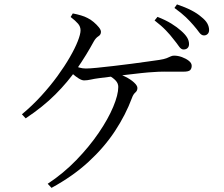

<svg xmlns="http://www.w3.org/2000/svg" viewBox="-20 -828 1040 892"><path d="M927.6 -663.4Q915.5 -663.4 905.3 -677.6Q895.1 -691.9 878.7 -710.9Q862.8 -729.5 843.4 -748.1Q824.1 -766.7 790.4 -791.1L802.2 -807.6Q841.4 -794.3 869.2 -779.9Q896.9 -765.6 915 -749.6Q934.8 -734.2 943.1 -719.1Q951.4 -704 951.4 -688.2Q951.4 -676.7 944.5 -670.1Q937.7 -663.4 927.6 -663.4ZM832.6 -598.1Q821.2 -598.1 811.4 -612.5Q801.6 -626.8 786.6 -645.1Q771.3 -665.6 750.5 -687.1Q729.8 -708.7 698.2 -733L711.7 -749.6Q749.1 -735 776.2 -718.3Q803.2 -701.5 821.1 -685.3Q840.8 -668 849.5 -653.4Q858.2 -638.8 858.2 -623.1Q858.2 -611.4 851.4 -604.8Q844.5 -598.1 832.6 -598.1ZM201.6 25.8Q274.9 -22.6 335 -84.8Q395.1 -147 438.8 -211.2Q482.5 -275.4 506 -331.6Q529.5 -387.8 529.5 -424.1Q529.5 -440.6 517.8 -453.3Q506.1 -466.1 487.4 -476.1L502.8 -491.3Q534.8 -485.2 560.9 -472.3Q587 -459.4 602.7 -444.8Q618.4 -430.2 618.4 -419.3Q618.4 -406.4 608.7 -398.2Q599 -389.9 593.2 -373.4Q563.9 -294.6 513.9 -218.7Q463.9 -142.9 391 -75.9Q318.2 -9 219.3 44.8ZM81.8 -297Q129.4 -336.5 171.3 -382.3Q213.1 -428.1 246.7 -474.1Q280.2 -520.2 304.2 -561.8Q328.3 -603.4 341.2 -636.3Q354.2 -669.3 354.2 -687Q354.2 -704.2 342.8 -717.7Q331.4 -731.1 308.2 -749.1L318.2 -765.6Q338.2 -761.8 356.1 -756.5Q374.1 -751.2 386.4 -744.5Q400.9 -737.7 415.2 -725.5Q429.5 -713.4 439.2 -701.3Q449 -689.2 449 -680.1Q449 -666.6 437.2 -659.5Q425.5 -652.3 416.6 -637Q381 -571.5 338.1 -509.3Q295.1 -447.2 237.5 -389.5Q180 -331.9 99.3 -278.2ZM370.6 -454.5Q360.3 -454.5 346.1 -463.3Q332 -472.1 318.4 -484Q304.7 -496 294.7 -505.8L310.2 -528.7Q332.5 -518.8 347.9 -514.2Q363.3 -509.7 379.1 -509.7Q396.1 -509.7 430.5 -513.1Q464.8 -516.5 507.7 -521.5Q550.5 -526.5 592.8 -532Q635.1 -537.5 669.5 -542.5Q703.9 -547.5 720.4 -549.7Q742.3 -553.1 753.9 -557.6Q765.6 -562 772.6 -565.8Q779.7 -569.5 788.9 -569.5Q806.4 -569.5 825.2 -562.8Q843.9 -556 857.3 -545.5Q870.6 -535 870.6 -522.3Q870.6 -509.8 863.6 -502.4Q856.7 -495 831.6 -495Q816.9 -495 793.2 -495.1Q769.5 -495.2 743.2 -495.2Q716.9 -495.2 693.3 -493.2Q671.1 -492.2 637.7 -488.6Q604.4 -485 567.1 -480.5Q529.9 -476 495.9 -471.9Q461.8 -467.8 438.1 -464.6Q419.1 -462.2 401.8 -458.3Q384.6 -454.5 370.6 -454.5Z"/></svg>

Font: Noto Serif HK ExtraLight
Style: Regular
Weight: 200
Designer: Ryoko NISHIZUKA 西塚涼子 (kana & ideographs); Frank Grießhammer (Latin, Greek & Cyrillic); Wenlong ZHANG 张文龙 (bopomofo); San
Foundry: Adobe
Version: Version 2.002-H1;hotconv 1.1.0;makeotfexe 2.6.0